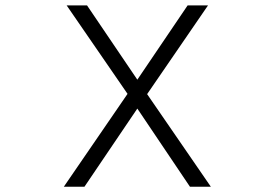

<svg xmlns="http://www.w3.org/2000/svg" viewBox="-20 -706 1040 727"><path d="M221.7 1H299.8L500 -294.9L699.2 1H778.3L537.1 -349.6L767.6 -685.5H690.4L500 -404.3L309.6 -685.5H232.4L462.9 -350.6Z"/></svg>

Font: DotumChe
Style: Regular
Weight: 400
Monospace: yes
Version: Version 2.21